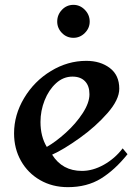

<svg xmlns="http://www.w3.org/2000/svg" viewBox="-20 -760 571 792"><path d="M472 -394Q472 -349 423.5 -293.5Q375 -238 308.5 -190.5Q242 -143 195 -122Q237 -55 318 -55Q363 -55 408.5 -80.5Q454 -106 486 -148L506 -124Q454 -59 396.5 -23.5Q339 12 260 12Q196 12 145.5 -17Q95 -46 66.5 -96.5Q38 -147 38 -210Q38 -286 79.5 -355.5Q121 -425 190 -467Q259 -509 336 -509Q394 -509 433 -479.5Q472 -450 472 -394ZM147 -257Q147 -197 173 -154Q210 -175 251.5 -212.5Q293 -250 321 -293Q349 -336 349 -371Q349 -406 330.5 -425Q312 -444 279 -444Q241 -444 211 -416.5Q181 -389 164 -346Q147 -303 147 -257ZM350 -671Q350 -644 330 -624Q310 -604 283 -604Q255 -604 235.5 -624Q216 -644 216 -671Q216 -699 235.5 -719.5Q255 -740 283 -740Q310 -740 330 -719.5Q350 -699 350 -671Z"/></svg>

Font: Amita
Style: Bold
Weight: 700
Designer: Eduardo Rodriguez Tunni, Modular Infotech, Brian J. Bonislawsky
Foundry: Eduardo Rodriguez Tunni, Modular Infotech, Brian J. Bonislawsky
Version: Version 1.003